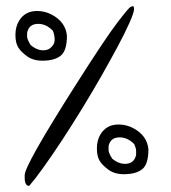

<svg xmlns="http://www.w3.org/2000/svg" viewBox="-20 -609 559 626"><path d="M307.6 -170.9Q327.1 -203.1 366.2 -203.1Q391.6 -203.1 414.1 -191.4Q460 -167 463.9 -122.1Q463.9 -73.2 443.4 -57.1Q422.9 -41 383.8 -41Q353.5 -41 333.5 -55.7Q313.5 -70.3 304.7 -85Q295.9 -99.6 295.9 -125.5Q295.9 -151.4 307.6 -170.9ZM418 -138.7Q396.5 -161.1 370.1 -161.1Q339.8 -161.1 334 -132.8Q334 -128.9 334 -119.6Q334 -110.4 345.7 -91.8Q363.3 -77.1 380.9 -75.2Q416 -71.3 423.8 -103.5Q423.8 -108.4 423.8 -116.7Q423.8 -125 418 -138.7ZM42 -541Q61.5 -573.2 100.6 -573.2Q126 -573.2 148.4 -561.5Q194.3 -537.1 198.2 -492.2Q198.2 -443.4 177.7 -427.2Q157.2 -411.1 118.2 -411.1Q87.9 -411.1 67.9 -425.8Q47.9 -440.4 39.1 -455.1Q30.3 -469.7 30.3 -495.6Q30.3 -521.5 42 -541ZM152.3 -508.8Q130.9 -531.2 104.5 -531.2Q74.2 -531.2 68.4 -502Q68.4 -499 68.4 -489.7Q68.4 -480.5 80.1 -461.9Q97.7 -447.3 114.7 -445.3Q131.8 -443.4 142.6 -451.2Q158.2 -462.9 158.2 -479Q158.2 -495.1 152.3 -508.8ZM75.2 -2.9Q60.5 -2.9 60.5 -29.3V-38.1Q60.5 -70.3 225.6 -330.1Q324.2 -485.4 362.8 -535.6Q401.4 -585.9 405.3 -585.9Q410.2 -588.9 413.6 -588.9Q417 -588.9 417 -578.6Q417 -568.4 401.9 -534.2Q386.7 -500 362.8 -455.6Q338.9 -411.1 310.1 -360.4Q281.2 -309.6 248.5 -256.3Q215.8 -203.1 184.6 -155.3Q113.3 -46.9 75.2 -2.9Z"/></svg>

Font: Architects Daughter
Style: Regular
Weight: 400
Designer: Kimberly Geswein
Foundry: Kimberly Geswein
Version: Version 1.002 2010